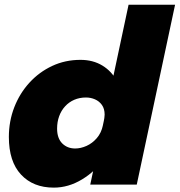

<svg xmlns="http://www.w3.org/2000/svg" viewBox="-20 -802 780 834"><path d="M213.5 13Q124 13 71.2 -43.8Q18.5 -100.5 18.5 -207Q18.5 -275.5 42 -336Q65.5 -396.5 107.8 -442.8Q150 -489 206.5 -515.5Q263 -542 329.5 -542Q384 -542 424.8 -517.2Q465.5 -492.5 488.2 -448.8Q511 -405 511 -348.5Q511 -332.5 508.2 -311.2Q505.5 -290 501.5 -274H430.5Q432 -280 433.2 -289.2Q434.5 -298.5 434.5 -304Q434.5 -329.5 422.8 -346Q411 -362.5 392.5 -370.5Q374 -378.5 353.5 -378.5Q325.5 -378.5 302.5 -368.5Q279.5 -358.5 262.8 -340.2Q246 -322 237 -297.2Q228 -272.5 228 -243.5Q228 -201.5 250.2 -179.2Q272.5 -157 306.5 -157Q330.5 -157 355.8 -168.2Q381 -179.5 400.5 -202Q420 -224.5 427 -257.5L497 -252.5Q481.5 -179 438.5 -118.8Q395.5 -58.5 336.5 -22.8Q277.5 13 213.5 13ZM372 0 538.5 -781.5H740.5L574 0Z"/></svg>

Font: Epilogue Black
Style: Italic
Weight: 900
Italic angle: -12°
Designer: Tyler Finck
Foundry: Etcetera Type Co
Version: Version 2.111